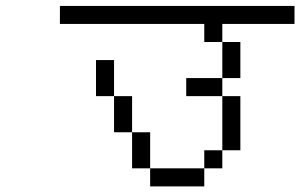

<svg xmlns="http://www.w3.org/2000/svg" viewBox="-20 -708 1040 665"><path d="M1000 -625V-687.5H187.5V-625H687.5V-562.5H750Q750 -562.5 750 -437.5H625V-375H750V-187.5H687.5V-125H500V-62.5H687.5V-125H750V-187.5H812.5V-375H750V-437.5H812.5Q812.5 -437.5 812.5 -562.5H750V-625ZM500 -125Q500 -125 500 -250H437.5Q437.5 -250 437.5 -125ZM437.5 -250Q437.5 -250 437.5 -375H375Q375 -375 375 -250ZM375 -375Q375 -375 375 -500H312.5Q312.5 -500 312.5 -375Z"/></svg>

Font: UnifontExMono
Style: Regular
Weight: 500
Version: Version 15.0.06